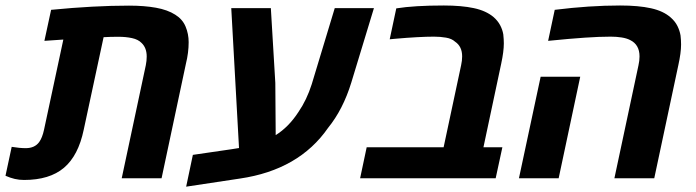

<svg xmlns="http://www.w3.org/2000/svg" viewBox="-58 -662 2584 713"><path d="M31.2 6.3Q13.2 6.3 -3.4 2.4Q-20 -1.5 -37.6 -9.3L-14.6 -116.7Q15.1 -111.8 37.6 -111.8Q70.8 -111.8 87.4 -134.3Q99.1 -150.4 105.5 -180.2L177.2 -515.1Q159.7 -514.2 142.1 -512.7Q124.5 -511.2 106.9 -510.3L131.8 -625.5Q291.5 -641.1 420.9 -641.1Q478 -641.1 521.2 -633.3Q564.5 -625.5 592.8 -607.4Q619.6 -590.8 631.1 -563.5Q642.6 -536.1 642.6 -505.4Q642.6 -466.3 632.3 -424.8L542 0H394L483.4 -419.4Q486.8 -436 486.8 -452.1Q486.8 -484.4 467.8 -502.4Q455.1 -515.6 432.1 -520.5Q409.2 -525.4 382.8 -525.4Q368.2 -525.4 353.8 -525.1Q339.4 -524.9 326.7 -523.9L252.9 -180.2Q232.9 -84 179.4 -38.8Q126 6.3 31.2 6.3Z M633.3 31.2 658.2 -86.9 802.2 -107.9Q815.4 -109.9 829.6 -112.3L800.8 -631.8H947.8L964.4 -354L965.8 -160.2Q1014.2 -190.4 1050.3 -246.1Q1081.1 -291 1099.6 -349.1L1185.1 -631.8H1330.6L1246.6 -355.5Q1215.8 -255.4 1160.2 -187Q1052.2 -31.2 833.5 1Z M1279.3 0 1303.7 -115.2H1589.4L1654.3 -419.4Q1658.2 -436.5 1658.2 -452.6Q1658.2 -489.7 1631.8 -507.3Q1619.6 -518.6 1598.4 -522.2Q1577.1 -525.9 1553.7 -525.9Q1525.9 -525.9 1490.2 -523.9Q1454.6 -522 1410.6 -518.1L1389.2 -516.1L1413.6 -630.9Q1480.5 -641.6 1590.3 -641.6Q1656.2 -641.6 1701.7 -631.8Q1747.1 -622.1 1774.9 -598.6Q1790.5 -585 1799.3 -568.4Q1808.1 -551.8 1811 -534.2Q1813 -515.1 1813 -501Q1813 -470.7 1803.2 -425.3L1737.3 -115.2H1807.6L1782.7 0Z M2223.6 0 2313 -419.4Q2316.9 -436.5 2316.9 -452.6Q2316.9 -496.1 2282.2 -513.2Q2269 -520 2250.2 -522.9Q2231.4 -525.9 2210 -525.9Q2168.9 -525.9 2114.5 -522.2Q2060.1 -518.6 1977.5 -510.3L2002 -625.5Q2131.3 -641.6 2244.6 -641.6Q2313.5 -641.6 2359.6 -631.3Q2405.8 -621.1 2433.1 -596.7Q2449.2 -582.5 2457.8 -565.2Q2466.3 -547.9 2469.2 -530.3Q2470.2 -521.5 2470.7 -512.9Q2471.2 -504.4 2471.2 -496.6Q2471.2 -465.8 2460.9 -419.4L2371.6 0ZM1869.1 0 1949.7 -377H2096.7L2016.6 0Z"/></svg>

Font: Open Sans
Style: Bold Italic
Weight: 700
Italic angle: -12°
Designer: Monotype Design Team
Foundry: Monotype Imaging Inc.
Version: Version 3.003; ttfautohint (v1.8.4)